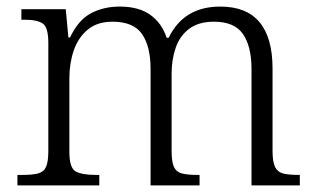

<svg xmlns="http://www.w3.org/2000/svg" viewBox="-20 -564 960 584"><path d="M33 0V-32H50Q79 -32 96 -36.5Q113 -41 120 -56.5Q127 -72 127 -105V-433Q127 -481 110 -492.5Q93 -504 55 -504H45V-536H180L188 -450H193Q218 -503 256.5 -523.5Q295 -544 344 -544Q402 -544 437 -519Q472 -494 487 -449H493Q539 -544 650 -544Q809 -544 809 -355V-105Q809 -72 816.5 -56.5Q824 -41 840.5 -36.5Q857 -32 886 -32H892V0H745V-354Q745 -423 719 -460.5Q693 -498 631 -498Q584 -498 555.5 -476.5Q527 -455 514.5 -419Q502 -383 502 -340V-105Q502 -72 509 -56.5Q516 -41 533 -36.5Q550 -32 579 -32H587V0H438V-354Q438 -423 412 -460.5Q386 -498 322 -498Q276 -498 247 -474Q218 -450 204.5 -411Q191 -372 191 -326V-102Q191 -54 209.5 -43Q228 -32 271 -32H282V0Z"/></svg>

Font: Noto Serif Malayalam Light
Style: Regular
Weight: 300
Designer: Indian type Foundry, Jelle Bosma, Monotype Design Team
Foundry: Monotype Imaging Inc.
Version: Version 2.104; ttfautohint (v1.8.4.7-5d5b)